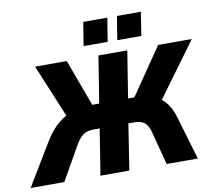

<svg xmlns="http://www.w3.org/2000/svg" viewBox="-133 -1028 1285 1140"><g transform="rotate(-10 509.0 -458.5)"><path d="M-39 0 116 -257Q145 -304 177.5 -336.5Q210 -369 248 -388Q286 -407 331 -416L252 -368L112 -705H303L414 -404L396 -423H449L494 -705H668L623 -423H676L648 -404L854 -705H1057L810 -368L737 -416Q779 -407 809 -387Q839 -367 859.5 -335Q880 -303 893 -257L969 0H781L729 -199Q718 -242 696.5 -259.5Q675 -277 635 -277H599L556 0H382L426 -277H389Q350 -277 326 -260Q302 -243 277 -199L164 0ZM620 -775 643 -917H787L765 -775ZM417 -775 440 -917H585L562 -775Z"/></g></svg>

Font: Nunito Sans 10pt SemiCondensed Black
Style: Italic
Weight: 900
Width: 4
Italic angle: -9°
Designer: Vernon Adams
Foundry: Vernon Adams
Version: Version 3.101;gftools[0.9.27]